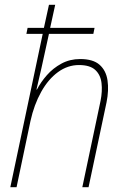

<svg xmlns="http://www.w3.org/2000/svg" viewBox="-20 -780 516 800"><path d="M23 0 158 -639H90L95 -664H163L184 -760H210L189 -664H374L369 -639H184Q165 -550 152.5 -495.5Q140 -441 132 -407H134Q150 -438 175.5 -467Q201 -496 236 -515Q271 -534 314 -534Q368 -534 395 -510Q422 -486 428 -445Q434 -404 424 -354L349 0H323L399 -360Q407 -400 403 -434Q399 -468 377 -488.5Q355 -509 309 -509Q262 -509 221.5 -479.5Q181 -450 151.5 -397Q122 -344 107 -276L49 0Z"/></svg>

Font: Noto Sans SemiCondensed Thin
Style: Italic
Weight: 100
Width: 4
Italic angle: -12°
Designer: Monotype Design Team
Foundry: Monotype Imaging Inc.
Version: Version 2.013; ttfautohint (v1.8.4.7-5d5b)